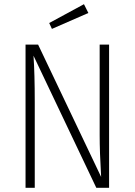

<svg xmlns="http://www.w3.org/2000/svg" viewBox="-20 -897 643 917"><path d="M501 0H440L140 -631Q146 -545 146 -409V0H102V-684H162L463 -52Q456 -171 456 -252V-684H501ZM381 -877 402 -835 228 -759 215 -787Z"/></svg>

Font: Fira Sans Condensed ExtraLight
Style: Regular
Weight: 275
Width: 3
Designer: Carrois Corporate & Edenspiekermann AG
Foundry: Carrois Corporate GbR & Edenspiekermann AG
Version: Version 4.203